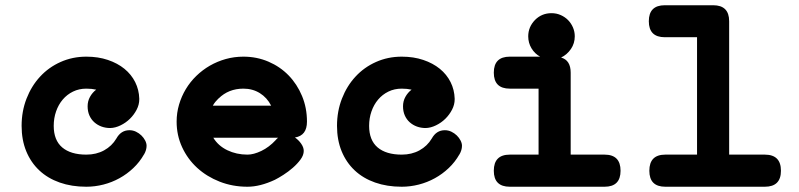

<svg xmlns="http://www.w3.org/2000/svg" viewBox="-20 -667 3050 733"><path d="M424.3 -138.2Q441.9 -169.9 474.1 -169.9Q487.3 -169.9 499 -164.3Q510.7 -158.7 519.8 -149.9Q528.8 -141.1 534.2 -130.6Q539.6 -120.1 539.6 -110.4Q539.6 -94.2 529.8 -77.1V-77.6Q513.2 -48.3 489 -25.4Q464.8 -2.4 436 13.4Q407.2 29.3 374.8 37.6Q342.3 45.9 309.6 45.9Q253.4 45.9 207.8 29.8Q162.1 13.7 129.9 -16.6Q97.7 -46.9 80.1 -89.8Q62.5 -132.8 62.5 -186.5Q62.5 -242.2 81.3 -290.5Q100.1 -338.9 133.1 -374.5Q166 -410.2 211.4 -430.4Q256.8 -450.7 309.6 -450.7Q355 -450.7 391.8 -438.2Q428.7 -425.8 455.1 -404.3Q481.4 -382.8 496.1 -353.5Q510.7 -324.2 511.7 -290.5V-288.1Q511.7 -267.6 501.7 -248.3Q491.7 -229 476.1 -213.6Q460.4 -198.2 440.4 -188.5Q420.4 -178.7 400.9 -178.2Q383.3 -178.2 367.7 -183.8Q352.1 -189.5 340.1 -200.2Q328.1 -210.9 321.3 -226.3Q314.5 -241.7 314.5 -261.2Q314.5 -280.8 323.5 -297.1Q332.5 -313.5 347.2 -324.7Q330.1 -328.6 309.6 -328.6Q281.7 -328.6 258.8 -317.4Q235.8 -306.2 219.5 -286.9Q203.1 -267.6 194.1 -241.7Q185.1 -215.8 185.1 -186.5Q185.1 -131.8 217.5 -104.2Q250 -76.7 309.6 -76.7Q347.7 -76.7 377.4 -93Q407.2 -109.4 424.3 -138.2Z M1031.7 -131.3Q1036.1 -136.7 1041.5 -141.1H794.4Q813 -110.4 847.9 -93.5Q882.8 -76.7 924.8 -76.7Q948.2 -76.7 977.8 -90.8Q1007.3 -105 1032.2 -131.8ZM1151.9 -202.6Q1151.9 -149.4 1106 -142.1Q1119.6 -132.8 1129.6 -118.7Q1139.6 -104.5 1139.6 -90.8Q1139.6 -74.7 1127.4 -58.1Q1115.2 -41.5 1098.1 -26.6Q1081.1 -11.7 1062 0.5Q1043 12.7 1029.3 19.5Q972.7 45.9 924.8 45.9Q868.2 45.9 818.8 26.6Q769.5 7.3 732.9 -26.1Q696.3 -59.6 675.3 -105Q654.3 -150.4 654.3 -202.6Q654.3 -236.3 663.6 -267.8Q672.9 -299.3 689.5 -326.9Q706.1 -354.5 729.5 -377.2Q752.9 -399.9 781.2 -416.3Q809.6 -432.6 842 -441.7Q874.5 -450.7 909.2 -450.7Q960.4 -450.7 1004.9 -431.6Q1049.3 -412.6 1081.8 -379.2Q1114.3 -345.7 1133.1 -300.5Q1151.9 -255.4 1151.9 -202.6ZM814.5 -291.5Q807.6 -284.7 802.2 -278.1Q796.9 -271.5 792.5 -263.7H1015.1Q999.5 -294.4 971.9 -311.5Q944.3 -328.6 909.2 -328.6Q852.5 -328.6 814.5 -291Z M1628.4 -138.2Q1646 -169.9 1678.2 -169.9Q1691.4 -169.9 1703.1 -164.3Q1714.8 -158.7 1723.9 -149.9Q1732.9 -141.1 1738.3 -130.6Q1743.7 -120.1 1743.7 -110.4Q1743.7 -94.2 1733.9 -77.1V-77.6Q1717.3 -48.3 1693.1 -25.4Q1668.9 -2.4 1640.1 13.4Q1611.3 29.3 1578.9 37.6Q1546.4 45.9 1513.7 45.9Q1457.5 45.9 1411.9 29.8Q1366.2 13.7 1334 -16.6Q1301.8 -46.9 1284.2 -89.8Q1266.6 -132.8 1266.6 -186.5Q1266.6 -242.2 1285.4 -290.5Q1304.2 -338.9 1337.2 -374.5Q1370.1 -410.2 1415.5 -430.4Q1460.9 -450.7 1513.7 -450.7Q1559.1 -450.7 1595.9 -438.2Q1632.8 -425.8 1659.2 -404.3Q1685.5 -382.8 1700.2 -353.5Q1714.8 -324.2 1715.8 -290.5V-288.1Q1715.8 -267.6 1705.8 -248.3Q1695.8 -229 1680.2 -213.6Q1664.6 -198.2 1644.5 -188.5Q1624.5 -178.7 1605 -178.2Q1587.4 -178.2 1571.8 -183.8Q1556.2 -189.5 1544.2 -200.2Q1532.2 -210.9 1525.4 -226.3Q1518.6 -241.7 1518.6 -261.2Q1518.6 -280.8 1527.6 -297.1Q1536.6 -313.5 1551.3 -324.7Q1534.2 -328.6 1513.7 -328.6Q1485.8 -328.6 1462.9 -317.4Q1439.9 -306.2 1423.6 -286.9Q1407.2 -267.6 1398.2 -241.7Q1389.2 -215.8 1389.2 -186.5Q1389.2 -131.8 1421.6 -104.2Q1454.1 -76.7 1513.7 -76.7Q1551.8 -76.7 1581.5 -93Q1611.3 -109.4 1628.4 -138.2Z M2288.1 -76.7Q2349.1 -76.7 2349.1 -15.1Q2349.1 45.9 2288.1 45.9H1926.3Q1865.2 45.9 1865.2 -15.1Q1865.2 -76.7 1926.3 -76.7H2036.1V-328.6H1926.3Q1865.2 -328.6 1865.2 -389.6Q1865.2 -450.7 1926.3 -450.7H2042Q2021.5 -461.9 2009 -482.7Q1996.6 -503.4 1996.6 -528.3Q1996.6 -564 2022.5 -590.8Q2048.3 -616.7 2085.4 -616.7Q2104.5 -616.7 2120.8 -609.4Q2137.2 -602.1 2148.9 -590.1Q2160.6 -578.1 2167.5 -562Q2174.3 -545.9 2174.3 -528.3Q2174.3 -501.5 2159.7 -480Q2145 -458.5 2122.1 -447.3Q2158.7 -437 2158.7 -389.6V-76.7Z M2518.1 -524.9Q2457 -524.9 2457 -585.9Q2457 -647 2518.1 -647H2702.6Q2763.7 -647 2763.7 -585.9V-76.7H2899.9Q2961.4 -76.7 2961.4 -15.1Q2961.4 45.9 2899.9 45.9H2520Q2459 45.9 2459 -15.1Q2459 -76.7 2520 -76.7H2641.1V-524.9Z"/></svg>

Font: Erica Type
Style: Bold
Weight: 700
Designer: Peter Wiegel
Foundry: Peter Wiegel
Version: Version 1.000 2010 initial release